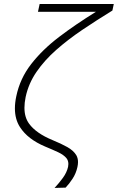

<svg xmlns="http://www.w3.org/2000/svg" viewBox="-20 -752 592 966"><path d="M254.5 193.5Q277 169.5 296.5 142.8Q316 116 322.5 87.5Q324 80 324 73Q324 56 314.5 44Q300.5 27 272.8 14Q245 1 207.5 -14.5Q119.5 -51.5 80.5 -112.5Q55 -152 55 -206.5Q55 -235.5 62 -268Q80.5 -357 136.8 -429.5Q193 -502 276.8 -565.8Q360.5 -629.5 462.5 -692.5H171L179.5 -732H552.5L545.5 -699Q466.5 -650.5 394.2 -601.8Q322 -553 263 -501Q204 -449 163.8 -390.5Q123.5 -332 109 -264Q103 -235 103 -210Q103 -161.5 126.5 -129.5Q161.5 -81.5 243.5 -47.5Q287.5 -29.5 318.8 -12Q350 5.5 364 29Q372.5 44 372.5 63.5Q372.5 75 369.5 88.5Q362.5 120.5 345.2 147Q328 173.5 310 192Z"/></svg>

Font: Heraclito ExtraLight
Style: Italic
Weight: 200
Italic angle: -12°
Designer: Kostas Bartsokas (font) & Cristiano Sobral (main changes)
Foundry: Kostas Bartsokas (font) & Cristiano Sobral (main changes)
Version: Version 1.00;July 8, 2020;FontCreator 13.0.0.2655 64-bit